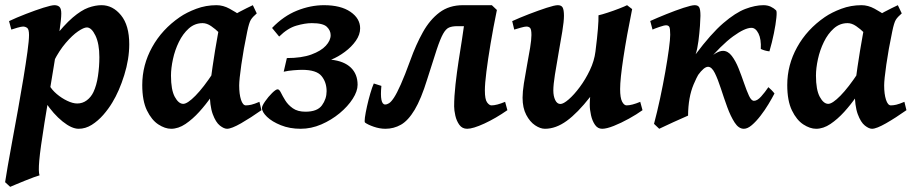

<svg xmlns="http://www.w3.org/2000/svg" viewBox="-30 -477 3521 741"><path d="M468.8 -306.2Q468.8 -249 449.5 -187Q430.2 -125 403.3 -81.1Q388.7 -56.6 368.4 -33.4Q348.1 -10.3 324 4.9Q299.8 20 273.4 20Q246.6 20 211.4 -8.3Q176.3 -36.6 145.5 -82.5L160.6 -147.5Q170.4 -129.9 189.2 -114Q208 -98.1 229.5 -87.9Q251 -77.6 268.1 -77.6Q288.6 -77.6 304.9 -89.8Q321.3 -102.1 330.6 -121.6Q342.8 -147.5 348.1 -183.6Q353.5 -219.7 353.5 -256.3Q353.5 -308.1 338.4 -339.6Q323.2 -371.1 305.2 -371.1Q293.5 -371.1 271.2 -356Q249 -340.8 223.9 -311.5Q198.7 -282.2 177.7 -240.7L174.3 -325.7Q217.3 -380.9 250.5 -409.2Q283.7 -437.5 310.8 -447.3Q337.9 -457 361.8 -457Q405.3 -457 437 -418.2Q468.8 -379.4 468.8 -306.2ZM206.5 -424.8Q206.5 -403.8 199.5 -356.4Q192.4 -309.1 178 -223.6Q163.6 -138.2 141.6 -2.9Q125.5 97.7 121.6 142.1Q117.7 186.5 122.6 199.7Q115.2 201.7 99.4 207.5Q83.5 213.4 64.9 220.9Q46.4 228.5 31 234.9Q15.6 241.2 9.3 244.1L-10.3 226.1Q-7.8 207.5 -0.2 164.6Q7.3 121.6 17.8 64.5Q28.3 7.3 39.6 -54.7Q50.8 -116.7 60.3 -174.6Q69.8 -232.4 75.9 -276.9Q82 -321.3 82 -341.8Q82 -364.3 74.7 -369.4Q67.4 -374.5 59.1 -374.5Q52.7 -374.5 37.1 -370.1Q21.5 -365.7 13.7 -362.8L4.9 -395.5Q33.7 -409.2 70.3 -423.3Q106.9 -437.5 137.7 -447.3Q168.5 -457 180.2 -457Q192.4 -457 199.5 -450.4Q206.5 -443.8 206.5 -424.8Z M979 -51.8Q937.5 -22.5 900.4 -1.2Q863.3 20 846.2 20Q834.5 20 818.6 7.6Q802.7 -4.9 791 -36.6Q779.3 -68.4 779.3 -126.5Q779.3 -137.7 782.5 -162.6Q785.6 -187.5 790.3 -219Q794.9 -250.5 800 -282Q805.2 -313.5 809.8 -338.4Q814.5 -363.3 816.4 -375Q818.4 -384.3 841.3 -399.9Q864.3 -415.5 894 -431.2Q923.8 -446.8 945.8 -457L960.9 -425.3Q944.8 -411.6 938 -400.4Q931.2 -389.2 924.3 -356Q909.7 -286.1 901.4 -227.5Q893.1 -168.9 893.1 -147.5Q893.1 -113.8 900.1 -92Q907.2 -70.3 918.9 -70.3Q928.7 -70.3 940.2 -73Q951.7 -75.7 971.2 -84ZM932.6 -400.4Q918.5 -390.6 905.5 -369.4Q892.6 -348.1 881.6 -330.1Q870.6 -312 861.8 -312Q855.5 -312 843.8 -323.2Q832 -334.5 816.9 -349.6Q801.8 -364.7 784.9 -376.2Q768.1 -387.7 752 -387.7Q721.7 -387.7 698.7 -367.2Q675.8 -346.7 660.4 -315.2Q645 -283.7 637.5 -248.8Q629.9 -213.9 629.9 -185.1Q629.9 -130.4 644.5 -103.3Q659.2 -76.2 677.2 -76.2Q693.4 -76.2 724.4 -107.7Q755.4 -139.2 793.9 -197.8L785.2 -103.5Q764.6 -73.7 739 -45.4Q713.4 -17.1 685.8 1.5Q658.2 20 630.4 20Q606.9 20 581.1 3.2Q555.2 -13.7 537.1 -50.8Q519 -87.9 519 -148.9Q519 -226.1 557.1 -294.9Q595.2 -363.8 664.1 -411.1Q690.4 -429.2 727.5 -443.1Q764.6 -457 805.7 -457Q831.1 -457 856 -443.4Q880.9 -429.7 900.9 -415.8Q920.9 -401.9 932.6 -400.4Z M1350.1 -149.9Q1350.1 -125 1331.3 -95.7Q1312.5 -66.4 1280.8 -40Q1249 -13.7 1210 3.2Q1170.9 20 1130.4 20Q1087.9 20 1054 6.3Q1020 -7.3 1000.5 -26.1Q981 -44.9 981 -60.1Q981 -68.4 993.2 -85.9Q1005.4 -103.5 1020 -117.9Q1034.7 -132.3 1041.5 -132.3Q1047.9 -132.3 1054.2 -119.4Q1060.5 -106.4 1071 -89.4Q1081.5 -72.3 1100.1 -59.1Q1118.7 -45.9 1148.9 -45.9Q1194.8 -45.9 1212.6 -70.6Q1230.5 -95.2 1230.5 -125Q1230.5 -159.7 1210.9 -183.6Q1191.4 -207.5 1135.7 -207.5Q1123.5 -207.5 1102.5 -205.8Q1081.5 -204.1 1064.9 -200.2L1077.1 -252.9Q1134.3 -252.9 1171.6 -266.6Q1209 -280.3 1227.5 -300.5Q1246.1 -320.8 1246.1 -341.3Q1246.1 -359.4 1231.4 -373.5Q1216.8 -387.7 1173.3 -387.7Q1147 -387.7 1113.5 -377.9Q1080.1 -368.2 1047.4 -335.9L1020 -369.1Q1064 -415 1116.2 -436Q1168.5 -457 1220.2 -457Q1285.2 -457 1322.5 -431.4Q1359.9 -405.8 1359.9 -367.7Q1359.9 -343.3 1343.3 -319.6Q1326.7 -295.9 1301 -276.9Q1275.4 -257.8 1248 -246.6Q1297.9 -241.2 1324 -216.1Q1350.1 -190.9 1350.1 -149.9Z M1412.6 -154.8 1441.9 -145.5Q1435.1 -73.7 1456.5 -73.7Q1463.4 -73.7 1471.4 -78.6Q1479.5 -83.5 1490.5 -100.1Q1501.5 -116.7 1516.8 -151.1Q1532.2 -185.5 1553.7 -244.6Q1575.2 -304.7 1602.1 -352.8Q1628.9 -400.9 1666.3 -429Q1703.6 -457 1756.8 -457Q1765.1 -457 1788.3 -457Q1811.5 -457 1835 -457Q1858.4 -457 1868.2 -457L1788.1 -376Q1777.3 -376 1758.8 -376Q1740.2 -376 1734.9 -376Q1715.3 -376 1703.1 -370.8Q1690.9 -365.7 1680.2 -346.7Q1669.4 -327.6 1655.5 -285.9Q1641.6 -244.1 1618.7 -170.9Q1595.2 -94.7 1570.3 -53.2Q1545.4 -11.7 1517.6 4.2Q1489.7 20 1457.5 20Q1435.5 20 1412.8 12.2Q1390.1 4.4 1378.9 -3.9Q1376 -5.9 1378.4 -23.9Q1380.9 -42 1386.5 -67.1Q1392.1 -92.3 1399.2 -116.5Q1406.2 -140.6 1412.6 -154.8ZM1928.2 -51.8Q1883.3 -20.5 1839.4 -0.2Q1795.4 20 1772.9 20Q1753.9 20 1742.9 4.9Q1731.9 -10.3 1727.3 -30.8Q1722.7 -51.3 1722.7 -66.4Q1722.7 -104.5 1728 -151.9Q1733.4 -199.2 1739.7 -240.2Q1748 -292 1752.9 -324.2Q1757.8 -356.4 1760.7 -377.7Q1763.7 -398.9 1766.1 -417.5L1868.2 -457L1887.7 -438.5Q1873.5 -369.6 1863.3 -308.3Q1853 -247.1 1847.2 -200.4Q1841.3 -153.8 1841.3 -127.9Q1841.3 -93.3 1849.9 -81.8Q1858.4 -70.3 1866.7 -70.3Q1886.7 -70.3 1919.4 -84Z M2246.1 -72.8Q2246.1 -86.9 2247.6 -103Q2199.2 -41 2157.2 -10.5Q2115.2 20 2073.2 20Q2055.2 20 2035.2 6.6Q2015.1 -6.8 2001 -33.7Q1986.8 -60.5 1986.8 -100.1Q1986.8 -122.1 1991.9 -155.3Q1997.1 -188.5 2003.9 -224.9Q2010.7 -261.2 2015.9 -292.5Q2021 -323.7 2021 -341.8Q2021 -364.3 2015.6 -369.4Q2010.3 -374.5 2001.5 -374.5Q1995.1 -374.5 1979.5 -370.1Q1963.9 -365.7 1954.6 -362.8L1946.8 -395.5Q1974.6 -408.2 2011.2 -422.4Q2047.9 -436.5 2079.3 -446.8Q2110.8 -457 2122.6 -457Q2136.7 -457 2141.6 -447.8Q2146.5 -438.5 2146.5 -416Q2146.5 -394.5 2140.1 -355.5Q2133.8 -316.4 2125.7 -272Q2117.7 -227.5 2111.6 -188.5Q2105.5 -149.4 2105.5 -127.9Q2105.5 -106 2112.8 -90.8Q2120.1 -75.7 2132.8 -75.7Q2144.5 -75.7 2165 -93.5Q2185.5 -111.3 2207.5 -140.9Q2229.5 -170.4 2246.6 -206.3Q2263.7 -242.2 2268.1 -278.3Q2274.9 -332 2277.6 -366Q2280.3 -399.9 2279.8 -418Q2291.5 -420.4 2314.7 -428Q2337.9 -435.5 2359.9 -444.1Q2381.8 -452.6 2390.1 -457L2409.7 -441.9Q2388.7 -338.9 2376 -255.4Q2363.3 -171.9 2363.3 -133.3Q2363.3 -99.6 2370.8 -85Q2378.4 -70.3 2388.2 -70.3Q2408.2 -70.3 2440.9 -84L2449.7 -51.8Q2427.2 -35.6 2397.2 -19Q2367.2 -2.4 2339.1 8.8Q2311 20 2293.9 20Q2276.9 20 2266.4 4.9Q2255.9 -10.3 2251 -32Q2246.1 -53.7 2246.1 -72.8Z M2965.3 -437Q2968.8 -433.1 2966.3 -408.4Q2963.9 -383.8 2956.8 -348.6Q2949.7 -313.5 2939.5 -278.8Q2921.4 -280.8 2906.2 -288.1Q2908.2 -326.2 2897.2 -347.9Q2886.2 -369.6 2870.1 -369.6Q2844.7 -369.6 2799.3 -336.7Q2753.9 -303.7 2692.9 -231.4Q2668 -201.2 2647 -151.4Q2626 -101.6 2625.5 -30.8Q2619.1 -27.8 2603.5 -21Q2587.9 -14.2 2569.6 -5.9Q2551.3 2.4 2535.9 9.8Q2520.5 17.1 2514.2 20L2494.1 1Q2506.3 -44.9 2517.6 -97.4Q2528.8 -149.9 2537.6 -199.7Q2546.4 -249.5 2551.5 -287.6Q2556.6 -325.7 2556.6 -342.8Q2556.6 -367.7 2553 -373.5Q2549.3 -379.4 2540.5 -379.4Q2533.2 -379.4 2514.2 -372.8Q2495.1 -366.2 2488.3 -362.8L2479.5 -396Q2505.4 -407.7 2541 -422.1Q2576.7 -436.5 2607.9 -446.8Q2639.2 -457 2650.9 -457Q2664.1 -457 2668.7 -448.5Q2673.3 -439.9 2673.3 -416Q2673.3 -404.3 2671.4 -376.7Q2669.4 -349.1 2665.5 -318.6Q2661.6 -288.1 2654.8 -267.6Q2713.9 -346.7 2761.2 -387.5Q2808.6 -428.2 2846.7 -442.6Q2884.8 -457 2916.5 -457Q2932.1 -457 2944.6 -451.2Q2957 -445.3 2965.3 -437ZM2959 -116.2Q2949.7 -98.1 2935.8 -75Q2921.9 -51.8 2905 -30Q2888.2 -8.3 2871.6 5.9Q2855 20 2840.8 20Q2820.8 20 2805.2 -4.2Q2789.6 -28.3 2776.6 -64Q2763.7 -99.6 2752.2 -135.3Q2740.7 -170.9 2728.8 -195.1Q2716.8 -219.2 2702.6 -219.2Q2687 -219.2 2663.6 -186.8Q2640.1 -154.3 2626.5 -88.9Q2622.1 -88.9 2614.5 -90.1Q2606.9 -91.3 2604.5 -94.7Q2652.8 -200.7 2693.8 -240.7Q2734.9 -280.8 2760.7 -280.8Q2779.8 -280.3 2794.4 -261Q2809.1 -241.7 2820.6 -212.9Q2832 -184.1 2841.8 -155.5Q2851.6 -127 2860.6 -107.4Q2869.6 -87.9 2879.9 -87.9Q2892.6 -87.9 2907.5 -104.5Q2922.4 -121.1 2935.5 -140.6Q2939.9 -137.2 2947.3 -129.6Q2954.6 -122.1 2959 -116.2Z M3468.3 -51.8Q3426.8 -22.5 3389.6 -1.2Q3352.5 20 3335.4 20Q3323.7 20 3307.9 7.6Q3292 -4.9 3280.3 -36.6Q3268.6 -68.4 3268.6 -126.5Q3268.6 -137.7 3271.7 -162.6Q3274.9 -187.5 3279.5 -219Q3284.2 -250.5 3289.3 -282Q3294.4 -313.5 3299.1 -338.4Q3303.7 -363.3 3305.7 -375Q3307.6 -384.3 3330.6 -399.9Q3353.5 -415.5 3383.3 -431.2Q3413.1 -446.8 3435.1 -457L3450.2 -425.3Q3434.1 -411.6 3427.2 -400.4Q3420.4 -389.2 3413.6 -356Q3398.9 -286.1 3390.6 -227.5Q3382.3 -168.9 3382.3 -147.5Q3382.3 -113.8 3389.4 -92Q3396.5 -70.3 3408.2 -70.3Q3418 -70.3 3429.4 -73Q3440.9 -75.7 3460.4 -84ZM3421.9 -400.4Q3407.7 -390.6 3394.8 -369.4Q3381.8 -348.1 3370.8 -330.1Q3359.9 -312 3351.1 -312Q3344.7 -312 3333 -323.2Q3321.3 -334.5 3306.2 -349.6Q3291 -364.7 3274.2 -376.2Q3257.3 -387.7 3241.2 -387.7Q3210.9 -387.7 3188 -367.2Q3165 -346.7 3149.7 -315.2Q3134.3 -283.7 3126.7 -248.8Q3119.1 -213.9 3119.1 -185.1Q3119.1 -130.4 3133.8 -103.3Q3148.4 -76.2 3166.5 -76.2Q3182.6 -76.2 3213.6 -107.7Q3244.6 -139.2 3283.2 -197.8L3274.4 -103.5Q3253.9 -73.7 3228.3 -45.4Q3202.6 -17.1 3175 1.5Q3147.5 20 3119.6 20Q3096.2 20 3070.3 3.2Q3044.4 -13.7 3026.4 -50.8Q3008.3 -87.9 3008.3 -148.9Q3008.3 -226.1 3046.4 -294.9Q3084.5 -363.8 3153.3 -411.1Q3179.7 -429.2 3216.8 -443.1Q3253.9 -457 3294.9 -457Q3320.3 -457 3345.2 -443.4Q3370.1 -429.7 3390.1 -415.8Q3410.2 -401.9 3421.9 -400.4Z"/></svg>

Font: Gentium Plus
Style: Bold Italic
Weight: 700
Italic angle: -8°
Designer: Victor Gaultney, Annie Olsen, Iska Routamaa, Becca Hirsbrunner
Foundry: SIL International
Version: Version 6.101